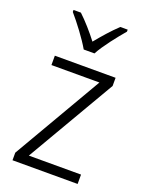

<svg xmlns="http://www.w3.org/2000/svg" viewBox="-145 -835 685 906"><g transform="rotate(20 198.0 -382.5)"><path d="M172 -606H226C249 -650 301 -715 335 -755V-765H298C262 -731 230 -694 198 -655C169 -693 132 -735 100 -765H63V-755C97 -716 147 -650 172 -606ZM362 0V-47H100L359 -491V-532H54V-485H295L35 -38V0Z"/></g></svg>

Font: Noto Sans Gujarati UI SemiCondensed Light
Style: Regular
Weight: 300
Width: 4
Designer: Jelle Bosma - Monotype Design Team, Universal Thirst
Foundry: Monotype Imaging Inc.
Version: Version 2.106